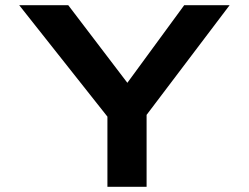

<svg xmlns="http://www.w3.org/2000/svg" viewBox="-20 -720 959 740"><path d="M394 0V-320L411 -249L54 -700H243L505 -356H438L690 -700H865L538 -268L545 -328V0Z"/></svg>

Font: Lexend Tera SemiBold
Style: Regular
Weight: 600
Version: Version 1.007